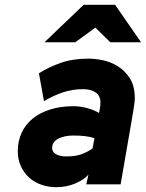

<svg xmlns="http://www.w3.org/2000/svg" viewBox="-20 -767 607 799"><path d="M377 -652 293 -591H165L328 -747H459L567 -591H439ZM348 -40Q328 -18 292 -3Q256 12 214 12Q182 12 153 2Q124 -8 102 -27.5Q80 -47 67 -75Q54 -103 54 -138Q54 -180 70 -214.5Q86 -249 116 -273.5Q146 -298 189 -311.5Q232 -325 286 -325Q313 -325 341.5 -317.5Q370 -310 392 -297L395 -311Q397 -322 397.5 -329Q398 -336 398 -340Q398 -368 378.5 -382Q359 -396 324 -396Q282 -396 241.5 -382.5Q201 -369 163 -346L142 -462Q183 -488 233 -505.5Q283 -523 349 -523Q374 -523 407 -516.5Q440 -510 470 -491.5Q500 -473 520.5 -441Q541 -409 541 -358Q541 -347 538.5 -331Q536 -315 533 -295L482 0H339ZM256 -116Q295 -116 320 -125.5Q345 -135 365 -149L373 -192Q356 -198 333.5 -200.5Q311 -203 284 -203Q268 -203 252.5 -200Q237 -197 224.5 -191Q212 -185 204.5 -175Q197 -165 197 -151Q197 -134 213.5 -125Q230 -116 256 -116Z"/></svg>

Font: Overpass Heavy
Style: Italic
Weight: 900
Italic angle: -10°
Designer: Delve Withrington, Dave Bailey
Foundry: Delve Fonts
Version: Version 3.000;DELV;Overpass